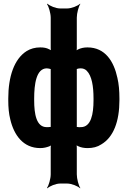

<svg xmlns="http://www.w3.org/2000/svg" viewBox="-20 -796 711 1045"><path d="M256 7V153C256 177 245 214 236 227L238 229C250 217 284 203 307 203H346C369 203 404 217 416 229L417 227C408 214 398 177 398 153V7C398 1 397 -8 395 -12L391 -9C394 -6 402 -2 406 0C421 7 438 10 457 10C485 10 510 4 531 -10C598 -49 630 -136 630 -250V-260C630 -301 627 -338 619 -372C600 -461 553 -538 456 -538C436 -538 419 -534 405 -527C401 -525 394 -521 392 -518L395 -516C397 -519 398 -528 398 -533V-700C398 -724 408 -761 417 -774L416 -776C404 -764 369 -750 346 -750H307C284 -750 250 -764 238 -776L236 -774C245 -761 256 -724 256 -700V-534C256 -529 257 -520 259 -517L262 -519C260 -522 252 -526 247 -528C234 -535 219 -538 199 -538C171 -538 146 -531 125 -518C57 -475 25 -379 25 -260V-250C25 -212 28 -177 36 -146C56 -61 106 10 199 10C218 10 233 6 247 1C251 -1 260 -5 262 -8L259 -10C257 -7 256 1 256 7ZM420 -104C413 -103 406 -104 400 -105H394L397 -102C398 -103 398 -109 398 -111V-416C398 -418 398 -422 397 -423L395 -420C396 -419 398 -421 400 -421C405 -423 412 -424 419 -424C432 -424 443 -420 452 -411C480 -383 489 -326 489 -260V-250C489 -176 476 -104 420 -104ZM256 -416V-110C256 -108 256 -104 257 -103L259 -105H253C247 -104 240 -104 234 -104C178 -104 166 -175 166 -250V-260C166 -337 177 -424 235 -424C241 -424 247 -422 253 -421C254 -420 258 -419 259 -420L257 -423C256 -422 256 -417 256 -416Z"/></svg>

Font: Asimov
Style: EdgeExtreme
Weight: 500
Designer: Google
Version: Version 2.000980: 2014